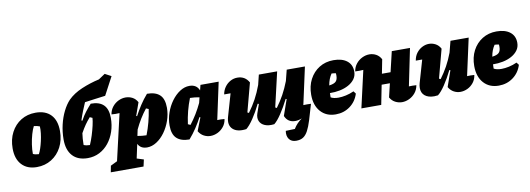

<svg xmlns="http://www.w3.org/2000/svg" viewBox="-69 -1210 5129 1859"><g transform="rotate(-10 2496.0 -281.0)"><path d="M203 14Q109 14 55.5 -43.5Q2 -101 2 -204Q2 -293 38 -361.5Q74 -430 136.5 -468.5Q199 -507 280 -507Q377 -507 430 -451.5Q483 -396 483 -292Q483 -203 447 -134Q411 -65 347.5 -25.5Q284 14 203 14ZM243 -106Q254 -126 264.5 -157.5Q275 -189 283.5 -226.5Q292 -264 296.5 -301.5Q301 -339 299 -369Q286 -374 271.5 -377.5Q257 -381 242 -382Q227 -355 213.5 -308Q200 -261 192.5 -210Q185 -159 186 -118Q199 -112 213 -109.5Q227 -107 243 -106Z M704 14Q607 14 555 -43Q503 -100 503 -203Q503 -279 519.5 -349Q536 -419 565 -477Q594 -535 630 -573Q684 -627 767.5 -662.5Q851 -698 941 -718L1005 -761L1067 -728L973 -551Q923 -545 872.5 -538Q822 -531 770 -524Q751 -480 736.5 -444Q722 -408 705 -356L714 -352Q738 -397 764.5 -431.5Q791 -466 822 -500Q905 -501 947.5 -459.5Q990 -418 990 -331Q990 -260 969 -197.5Q948 -135 910 -87.5Q872 -40 819.5 -13Q767 14 704 14ZM685 -128Q685 -123 685 -118Q712 -107 745 -107Q763 -148 778 -196Q793 -244 803 -288Q813 -332 815 -362Q804 -367 790 -373Q761 -340 739.5 -309Q718 -278 693 -233Q685 -178 685 -128Z M898 188 910 125Q948 106 976 93L1081 -362Q1043 -359 1002 -363Q1009 -406 1034 -437Q1059 -468 1093.5 -484.5Q1128 -501 1164 -501Q1199 -501 1230 -485Q1261 -469 1280 -434L1235 -307L1243 -303Q1270 -354 1302 -403.5Q1334 -453 1375 -500Q1458 -500 1500 -460.5Q1542 -421 1542 -334Q1542 -270 1520.5 -208.5Q1499 -147 1463 -97Q1427 -47 1381 -17.5Q1335 12 1287 12Q1223 12 1198 -39L1168 100L1235 121L1220 188ZM1213 -114Q1255 -106 1301 -105Q1347 -223 1366 -352Q1354 -358 1341 -362Q1275 -279 1226 -175Z M1704 7Q1622 7 1579.5 -32.5Q1537 -72 1537 -159Q1537 -223 1558.5 -284.5Q1580 -346 1616.5 -395.5Q1653 -445 1698.5 -474.5Q1744 -504 1792 -504Q1863 -504 1887 -443L1900 -495H2079L2001 -131Q2037 -133 2072 -129Q2066 -86 2041 -55Q2016 -24 1981.5 -7.5Q1947 9 1911 9Q1877 9 1846 -7.5Q1815 -24 1795 -58L1845 -186L1836 -189Q1810 -139 1777.5 -89.5Q1745 -40 1704 7ZM1714 -141Q1726 -134 1738 -130Q1773 -175 1802.5 -223.5Q1832 -272 1857 -325L1870 -378Q1827 -387 1778 -388Q1731 -269 1714 -141Z M2263 4Q2173 16 2130 -24.5Q2087 -65 2109 -143L2173 -364Q2143 -363 2110 -364Q2117 -404 2139 -435Q2161 -466 2193.5 -484Q2226 -502 2263 -502Q2339 -502 2376 -435L2301 -153Q2308 -149 2315 -146Q2358 -204 2390.5 -264Q2423 -324 2450 -397L2474 -495H2654L2575 -154Q2582 -149 2589 -146Q2631 -203 2662.5 -260.5Q2694 -318 2721 -388L2748 -495H2927L2847 -129Q2880 -131 2922 -129Q2896 -38 2876.5 25Q2857 88 2836.5 126Q2816 164 2789 181.5Q2762 199 2720 199Q2673 199 2650.5 167.5Q2628 136 2636 87L2726 84Q2757 32 2810 -5Q2776 9 2744 9Q2671 9 2643 -58L2698 -215L2689 -218Q2650 -141 2610 -81Q2570 -21 2538 4Q2483 11 2445.5 -4.5Q2408 -20 2394 -53Q2380 -86 2395 -129L2425 -215L2414 -219Q2376 -141 2335.5 -81Q2295 -21 2263 4Z M3142 14Q3049 14 2994 -47.5Q2939 -109 2939 -214Q2939 -299 2973.5 -365Q3008 -431 3069 -469Q3130 -507 3209 -507Q3293 -507 3341 -469.5Q3389 -432 3389 -364Q3389 -322 3366 -290.5Q3343 -259 3304.5 -238Q3266 -217 3218.5 -207.5Q3171 -198 3121 -199Q3120 -182 3120 -163Q3120 -159 3120 -157Q3149 -141 3196 -141Q3229 -141 3268.5 -149.5Q3308 -158 3348 -176L3367 -151Q3344 -76 3283 -31Q3222 14 3142 14ZM3212 -356Q3212 -367 3211 -378Q3191 -382 3169 -383Q3153 -359 3143 -333Q3133 -307 3127 -273Q3175 -279 3193.5 -297.5Q3212 -316 3212 -356Z M3395 0 3478 -364Q3437 -361 3398 -363Q3405 -406 3430 -437Q3455 -468 3490 -485Q3525 -502 3561 -502Q3596 -502 3626.5 -485.5Q3657 -469 3676 -434L3649 -296H3734L3781 -495H3960L3885 -130Q3919 -132 3958 -129Q3951 -86 3925.5 -55Q3900 -24 3865 -7.5Q3830 9 3794 9Q3760 9 3728 -7.5Q3696 -24 3677 -58L3709 -192H3628L3590 0Z M4253 -58 4308 -215 4298 -218Q4260 -141 4220 -81Q4180 -21 4147 4Q4128 7 4110 7Q4052 7 4019 -20Q3986 -47 3986 -95Q3986 -119 3993 -143L4057 -364Q4026 -363 3994 -364Q4001 -408 4024.5 -438.5Q4048 -469 4080.5 -485.5Q4113 -502 4147 -502Q4180 -502 4210.5 -486Q4241 -470 4260 -435L4185 -153Q4192 -149 4200 -146Q4240 -200 4271.5 -257Q4303 -314 4329 -383L4358 -495H4537L4457 -130Q4491 -132 4528 -129Q4522 -86 4497.5 -55Q4473 -24 4438.5 -7.5Q4404 9 4368 9Q4334 9 4303.5 -7.5Q4273 -24 4253 -58Z M4745 14Q4652 14 4597 -47.5Q4542 -109 4542 -214Q4542 -299 4576.5 -365Q4611 -431 4672 -469Q4733 -507 4812 -507Q4896 -507 4944 -469.5Q4992 -432 4992 -364Q4992 -322 4969 -290.5Q4946 -259 4907.5 -238Q4869 -217 4821.5 -207.5Q4774 -198 4724 -199Q4723 -182 4723 -163Q4723 -159 4723 -157Q4752 -141 4799 -141Q4832 -141 4871.5 -149.5Q4911 -158 4951 -176L4970 -151Q4947 -76 4886 -31Q4825 14 4745 14ZM4815 -356Q4815 -367 4814 -378Q4794 -382 4772 -383Q4756 -359 4746 -333Q4736 -307 4730 -273Q4778 -279 4796.5 -297.5Q4815 -316 4815 -356Z"/></g></svg>

Font: Piazzolla Black
Style: Italic
Weight: 900
Italic angle: -11.3°
Designer: Juan Pablo del Peral
Foundry: Huerta Tipografica
Version: Version 1.330